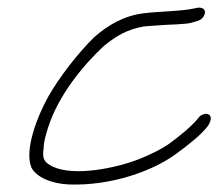

<svg xmlns="http://www.w3.org/2000/svg" viewBox="-20 -470 580 510"><path d="M63 -26C75 0 116 18 163 20C278 24 387 -17 446 -60C476 -82 514 -111 532 -135C540 -147 544 -161 534 -166C526 -171 512 -164 508 -158C490 -135 459 -110 429 -88C409 -74 383 -61 351 -48C288 -23 178 -1 121 -27C99 -38 91 -46 96 -77C96 -92 101 -110 108 -132C135 -216 199 -295 256 -348C289 -375 320 -393 364 -400C378 -401 393 -402 405 -403C430 -405 468 -405 486 -409C498 -413 513 -414 520 -425C532 -444 518 -454 498 -448C463 -440 405 -440 364 -435C310 -429 266 -403 230 -371C189 -331 138 -266 108 -213C78 -159 45 -72 63 -26Z"/></svg>

Font: Stray Cat
Style: ExtObl
Weight: 400
Version: Version 1.0